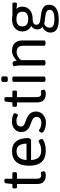

<svg xmlns="http://www.w3.org/2000/svg" viewBox="1026 -1766 951 3044"><g transform="rotate(-90 1502.0 -243.5)"><path d="M107 -132V-451H57Q47 -451 42 -458Q37 -465 37 -481V-493Q37 -509 42 -516Q47 -523 57 -523H107L119 -628Q122 -650 151 -650H161Q191 -650 191 -628V-523H275Q286 -523 290.5 -516Q295 -509 295 -493V-481Q295 -465 290.5 -458Q286 -451 275 -451H191V-140Q191 -98 205.5 -82Q220 -66 245 -66Q264 -66 273.5 -68.5Q283 -71 288 -71Q297 -71 303 -52.5Q309 -34 309 -24Q309 6 236 6Q186 6 146.5 -24.5Q107 -55 107 -132Z M397 -258Q397 -391 456 -460Q515 -529 630 -529Q732 -529 784 -462.5Q836 -396 836 -268Q836 -259 824 -243Q812 -227 803 -227H487Q493 -144 530 -105Q567 -66 641 -66Q683 -66 713.5 -76.5Q744 -87 764 -97.5Q784 -108 787 -108Q797 -108 809.5 -88Q822 -68 822 -58Q822 -46 797 -30.5Q772 -15 730.5 -4.5Q689 6 642 6Q517 6 457 -59Q397 -124 397 -258ZM747 -299Q747 -457 627 -457Q498 -457 487 -299Z M920 -54Q920 -64 932.5 -84Q945 -104 955 -104Q957 -104 974 -93Q991 -82 1016.5 -73Q1042 -64 1073 -64Q1121 -64 1146 -83Q1171 -102 1171 -138Q1171 -174 1146.5 -193Q1122 -212 1071 -229Q1028 -243 999 -259.5Q970 -276 951 -306.5Q932 -337 932 -385Q932 -427 953.5 -460Q975 -493 1012.5 -511.5Q1050 -530 1098 -530Q1149 -530 1189.5 -517Q1230 -504 1230 -487Q1230 -474 1218.5 -453.5Q1207 -433 1198 -433Q1195 -434 1171.5 -446.5Q1148 -459 1107 -459Q1068 -459 1043 -441Q1018 -423 1018 -392Q1018 -363 1034.5 -347Q1051 -331 1096 -316Q1174 -290 1215 -253Q1256 -216 1256 -147Q1256 -103 1232.5 -67.5Q1209 -32 1168.5 -11.5Q1128 9 1079 9Q1036 9 999.5 -1.5Q963 -12 941.5 -27Q920 -42 920 -54Z M1401 -132V-451H1351Q1341 -451 1336 -458Q1331 -465 1331 -481V-493Q1331 -509 1336 -516Q1341 -523 1351 -523H1401L1413 -628Q1416 -650 1445 -650H1455Q1485 -650 1485 -628V-523H1569Q1580 -523 1584.5 -516Q1589 -509 1589 -493V-481Q1589 -465 1584.5 -458Q1580 -451 1569 -451H1485V-140Q1485 -98 1499.5 -82Q1514 -66 1539 -66Q1558 -66 1567.5 -68.5Q1577 -71 1582 -71Q1591 -71 1597 -52.5Q1603 -34 1603 -24Q1603 6 1530 6Q1480 6 1440.5 -24.5Q1401 -55 1401 -132Z M1727 -20V-503Q1727 -525 1767 -525H1771Q1811 -525 1811 -503V-20Q1811 2 1771 2H1767Q1727 2 1727 -20ZM1725 -617V-677Q1725 -699 1769 -699Q1813 -699 1813 -677V-617Q1813 -595 1769 -595Q1725 -595 1725 -617Z M1987 -20V-371Q1987 -437 1981 -465.5Q1975 -494 1975 -497Q1975 -509 1994 -514.5Q2013 -520 2029 -520Q2043 -520 2049.5 -505.5Q2056 -491 2059.5 -475Q2063 -459 2064 -454Q2096 -489 2137 -509Q2178 -529 2220 -529Q2296 -529 2339.5 -486Q2383 -443 2383 -367V-20Q2383 2 2343 2H2339Q2299 2 2299 -20V-359Q2299 -405 2272.5 -430.5Q2246 -456 2197 -456Q2163 -456 2129.5 -437Q2096 -418 2071 -386V-20Q2071 2 2031 2H2027Q1987 2 1987 -20Z M2508 81Q2508 39 2532.5 5Q2557 -29 2595 -45L2596 -47Q2558 -78 2558 -129Q2558 -190 2612 -225Q2570 -246 2548 -283Q2526 -320 2526 -366Q2526 -437 2578 -483Q2630 -529 2723 -529Q2755 -529 2782 -523H2964Q2975 -523 2979.5 -516Q2984 -509 2984 -493V-481Q2984 -465 2979.5 -458Q2975 -451 2964 -451Q2948 -451 2925.5 -453Q2903 -455 2887 -458L2886 -456Q2905 -435 2912 -414.5Q2919 -394 2919 -366Q2919 -294 2867.5 -248Q2816 -202 2722 -202Q2678 -202 2655 -187.5Q2632 -173 2632 -141Q2632 -116 2648.5 -102.5Q2665 -89 2690 -83.5Q2715 -78 2759 -73L2788 -70Q2865 -61 2907 -32Q2949 -3 2949 61Q2949 134 2888.5 173Q2828 212 2711 212Q2508 212 2508 81ZM2839 -365Q2839 -459 2722 -459Q2606 -459 2606 -365Q2606 -272 2722 -272Q2775 -272 2807 -293.5Q2839 -315 2839 -365ZM2869 66Q2869 40 2849.5 25.5Q2830 11 2802 5Q2774 -1 2727 -6Q2667 -12 2645 -19Q2586 9 2586 65Q2586 107 2617.5 125Q2649 143 2722 143Q2797 143 2833 124.5Q2869 106 2869 66Z"/></g></svg>

Font: Asap-Regular
Style: Regular
Weight: 400
Designer: Pablo Cosgaya
Foundry: Omnibus-Type
Version: Version 2.000; ttfautohint (v1.8)